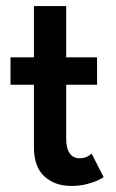

<svg xmlns="http://www.w3.org/2000/svg" viewBox="-20 -599 381 631"><path d="M14.5 -410.5H91.5V-579H197.5V-410.5H299V-320.5H197.5V-145Q197.5 -112 208.8 -95.5Q220 -79 241 -79Q258.5 -79 268.8 -85.5Q279 -92 281 -94.5L320.5 -17Q317.5 -14 303 -7Q288.5 0 265.5 6Q242.5 12 213 12Q161 12 126.2 -19Q91.5 -50 91.5 -116V-320.5H14.5Z"/></svg>

Font: League Spartan Thin Medium
Style: Regular
Weight: 500
Version: Version 2.002